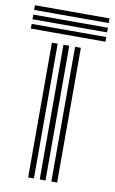

<svg xmlns="http://www.w3.org/2000/svg" viewBox="-143 -795 503 842"><g transform="rotate(10 109.0 -374.5)"><path d="M147.8 0V-600H173.5V0ZM44.5 0V-600H70.2V0ZM96 0V-600H121.8V0ZM275 -728H-57.2V-748.8H275ZM275 -645H-57.2V-665.8H275ZM275 -686.5H-57.2V-707.2H275Z"/></g></svg>

Font: Big Shoulders Inline Display Thin ExtraBold
Style: Regular
Weight: 800
Version: Version 2.002